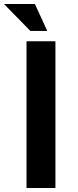

<svg xmlns="http://www.w3.org/2000/svg" viewBox="-38 -943 393 963"><path d="M95 -736H240V0H95ZM-18 -923H137L199 -788H114Z"/></svg>

Font: Synthetic
Style: Bold
Weight: 700
Designer: Santiago Orozco
Foundry: Typemade
Version: Version 2.000; ttfautohint (v1.8.4.7-5d5b)